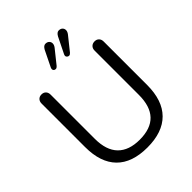

<svg xmlns="http://www.w3.org/2000/svg" viewBox="-251 -1069 1225 1225"><g transform="rotate(-45 362.0 -456.5)"><path d="M362.3 -62Q560.5 -62 560.1 -269V-668Q560.1 -687 571.5 -698.5Q583 -710 601.6 -710Q620.1 -710 631.1 -698.5Q642.1 -687 642.1 -668V-275.9Q642.1 -136.7 570.6 -64.5Q499 7.8 361.6 7.8Q224.1 7.8 153.1 -64.2Q82 -136.2 82 -275.9V-668Q82 -687 93 -698.5Q104 -710 122.6 -710Q141.1 -710 152.1 -698.5Q163.1 -687 163.1 -668V-269Q163.1 -166 213.9 -114Q264.6 -62 362.3 -62ZM405.8 -789.1 459 -897Q472.2 -920.9 488.8 -920.9Q505.4 -920.9 514.6 -911.9Q523.9 -902.8 523.9 -889.4Q523.9 -876 513.2 -861.8L439 -769Q430.7 -759.8 422.4 -759.8Q414.1 -759.8 408.4 -765.4Q402.8 -771 402.8 -776.9Q402.8 -782.7 405.8 -789.1ZM286.1 -789.1 338.9 -897Q352.1 -920.9 368.7 -920.9Q385.3 -920.9 394.5 -911.9Q403.8 -902.8 403.8 -889.4Q403.8 -876 393.1 -861.8L318.8 -769Q310.5 -759.8 301.8 -759.8Q293 -759.8 288.1 -764.9Q283.2 -770 283.2 -776.4Q283.2 -782.7 286.1 -789.1Z"/></g></svg>

Font: Nunito-Regular
Style: Regular
Weight: 400
Designer: Vernon Adams
Foundry: newtypography
Version: Version 3.000